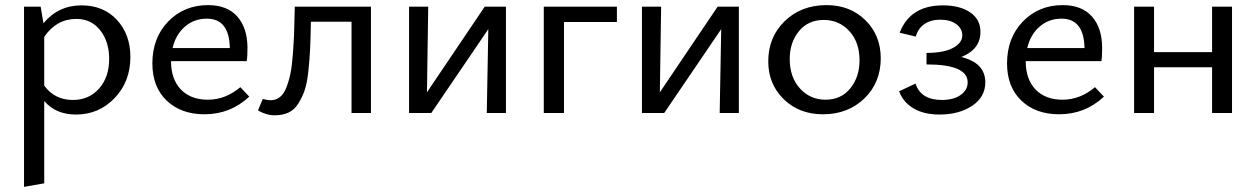

<svg xmlns="http://www.w3.org/2000/svg" viewBox="-20 -442 4913 751"><path d="M299 -421Q385 -421 437.5 -364Q490 -307 490 -219Q490 -123 428.5 -58.5Q367 6 277 6Q198 6 153 -47V275L74 289V-416H139L150 -351Q208 -421 299 -421ZM265 -51Q328 -51 367.5 -95.5Q407 -140 407 -212Q407 -279 372 -323.5Q337 -368 279 -368Q201 -368 153 -298V-107Q194 -51 265 -51Z M920 -101 955 -64Q881 5 780 5Q688 5 632 -48.5Q576 -102 576 -194Q576 -294 638 -358Q700 -422 794 -422Q869 -422 908.5 -377Q948 -332 948 -254Q948 -219 945 -203H649Q649 -132 687.5 -92Q726 -52 793 -52Q862 -52 920 -101ZM789 -369Q739 -369 703 -337.5Q667 -306 655 -254H879Q877 -369 789 -369Z M1431 -416V0H1355V-357H1196Q1195 -293 1193 -251Q1191 -209 1186 -162.5Q1181 -116 1171.5 -88.5Q1162 -61 1146.5 -36.5Q1131 -12 1108 -1.5Q1085 9 1054 9Q1022 9 989 -10L1008 -55Q1025 -50 1039 -50Q1059 -50 1074.5 -62Q1090 -74 1100 -99.5Q1110 -125 1116 -154Q1122 -183 1125.5 -229.5Q1129 -276 1130.5 -316Q1132 -356 1133 -416Z M1959 -416V0H1884L1890 -328L1667 0H1580V-416H1655L1650 -81L1876 -416Z M2393 -416V-356H2186V0H2107V-416Z M2870 -416V0H2795L2801 -328L2578 0H2491V-416H2566L2561 -81L2787 -416Z M3199 5Q3106 5 3045.5 -54Q2985 -113 2985 -202Q2985 -297 3049.5 -359.5Q3114 -422 3213 -422Q3305 -422 3365 -363Q3425 -304 3425 -214Q3425 -119 3361 -57Q3297 5 3199 5ZM3209 -52Q3270 -52 3306 -96.5Q3342 -141 3342 -206Q3342 -277 3302 -320.5Q3262 -364 3202 -364Q3141 -364 3105 -320Q3069 -276 3069 -211Q3069 -140 3109 -96Q3149 -52 3209 -52Z M3740 -219Q3834 -196 3834 -120Q3834 -63 3783 -28.5Q3732 6 3655 6Q3593 6 3552.5 -18.5Q3512 -43 3497 -85L3561 -115Q3582 -51 3664 -51Q3710 -51 3737.5 -70.5Q3765 -90 3765 -120Q3765 -190 3604 -190V-235Q3671 -235 3707.5 -254.5Q3744 -274 3744 -304Q3744 -330 3720.5 -347.5Q3697 -365 3657 -365Q3621 -365 3596 -348Q3571 -331 3562 -299L3499 -314Q3540 -421 3668 -421Q3735 -421 3775 -393.5Q3815 -366 3815 -317Q3815 -249 3740 -219Z M4263 -101 4298 -64Q4224 5 4123 5Q4031 5 3975 -48.5Q3919 -102 3919 -194Q3919 -294 3981 -358Q4043 -422 4137 -422Q4212 -422 4251.5 -377Q4291 -332 4291 -254Q4291 -219 4288 -203H3992Q3992 -132 4030.5 -92Q4069 -52 4136 -52Q4205 -52 4263 -101ZM4132 -369Q4082 -369 4046 -337.5Q4010 -306 3998 -254H4222Q4220 -369 4132 -369Z M4721 -416H4799V0H4721V-179H4494V0H4416V-416H4494V-238H4721Z"/></svg>

Font: EauTestText Medium
Style: Regular
Weight: 500
Designer: Christian Thalmann (Catharsis Fonts)
Version: Version 0.001;PS 000.001;hotconv 1.0.88;makeotf.lib2.5.64775